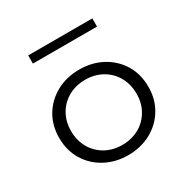

<svg xmlns="http://www.w3.org/2000/svg" viewBox="-168 -889 1040 1058"><g transform="rotate(-30 352.0 -360.0)"><path d="M556 -684V-736H148V-684ZM352 16C405.5 16 453.5 4.5 496.5 -18.5C539 -41.5 573 -73.5 598 -114.5C623 -155.5 635.5 -202.5 635.5 -256C635.5 -309.5 623 -357 598 -398C573 -438.5 539 -470.5 496.5 -493.5C453.5 -516.5 405.5 -528 352 -528C298.5 -528 250 -516.5 207.5 -493.5C165 -470.5 131 -438.5 106 -398C81 -357 68.5 -309.5 68.5 -256C68.5 -202.5 81 -155.5 106 -114.5C131 -73.5 165 -41.5 208 -18.5C250.5 4.5 298.5 16 352 16ZM352 -49C312 -49 276.5 -58 245 -75.5C182.5 -111 144 -176 144 -256C144 -296.5 153 -332 171 -363.5C207 -425.5 272 -463 352 -463C392 -463 427.5 -454 459 -436.5C521.5 -401 560 -336.5 560 -256C560 -215.5 551 -180 533 -149C497 -86.5 432 -49 352 -49Z"/></g></svg>

Font: Spartan
Style: Regular
Weight: 400
Designer: Matt Bailey, Mirko Velimirovic
Foundry: Matt Bailey
Version: Version 1.003